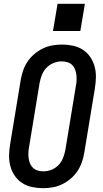

<svg xmlns="http://www.w3.org/2000/svg" viewBox="-20 -976 540 1004"><path d="M205 8Q176 8 147.5 2Q119 -4 96 -19Q73 -34 57.5 -56.5Q42 -79 34.5 -106Q27 -133 27.5 -162.5Q28 -192 33 -222L88 -556Q92 -581 100.5 -606Q109 -631 123.5 -653Q138 -675 159 -693Q180 -711 204 -722.5Q228 -734 253.5 -738.5Q279 -743 304 -743Q333 -743 361.5 -737Q390 -731 413 -716Q436 -701 451.5 -678.5Q467 -656 474.5 -629Q482 -602 481.5 -572.5Q481 -543 476 -513L421 -179Q417 -154 408.5 -129Q400 -104 385.5 -82Q371 -60 350 -42Q329 -24 305 -12.5Q281 -1 255.5 3.5Q230 8 205 8ZM207 -80Q228 -80 249.5 -88.5Q271 -97 286.5 -113.5Q302 -130 310 -151Q318 -172 322 -193L377 -528Q380 -543 380.5 -558Q381 -573 379 -587.5Q377 -602 371.5 -615Q366 -628 356 -637.5Q346 -647 331.5 -651Q317 -655 302 -655Q281 -655 260 -646.5Q239 -638 223 -621.5Q207 -605 199 -584Q191 -563 187 -542L132 -207Q129 -192 128.5 -177Q128 -162 130 -147.5Q132 -133 137.5 -120Q143 -107 153.5 -97.5Q164 -88 178 -84Q192 -80 207 -80ZM257 -814 281 -956H424L400 -814Z"/></svg>

Font: Iosevka SS04 Semibold
Style: Italic
Weight: 600
Italic angle: -9°
Monospace: yes
Designer: Belleve Invis
Foundry: Belleve Invis
Version: Version 19.0.0; ttfautohint (v1.8.4)